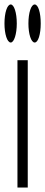

<svg xmlns="http://www.w3.org/2000/svg" viewBox="-32 -838 202 858"><path d="M46 -569V0H92V-569ZM-12 -733C-12 -686 0 -648 16 -648C31 -648 43 -686 43 -733C43 -781 31 -818 16 -818C0 -818 -12 -781 -12 -733ZM95 -733C95 -686 107 -648 123 -648C139 -648 150 -686 150 -733C150 -781 139 -818 123 -818C107 -818 95 -781 95 -733Z"/></svg>

Font: 寒蝉无机体 CompactMedium
Style: Regular
Weight: 500
Width: 3
Designer: ChillTanhei {Warren2060}; 
Source Han Sans {Ryoko NISHIZUKA 西塚涼子 (kana, bopomofo & ideographs); Paul D. Hunt (Latin, Gre
Foundry: ChillType&Adobe
Version: Version 1.000;Glyphs 3.1.1 (3135)